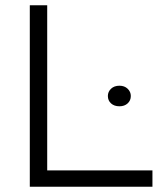

<svg xmlns="http://www.w3.org/2000/svg" viewBox="-20 -708 617 728"><path d="M93 -688H159V-62H558V0H93ZM433 -305Q413 -305 401 -316Q389 -327 389 -344Q389 -360 401 -371.5Q413 -383 433 -383Q452 -383 464 -371.5Q476 -360 476 -344Q476 -327 464 -316Q452 -305 433 -305Z"/></svg>

Font: Roundo
Style: Regular
Weight: 400
Designer: Namrata Goyal (Gurmukhi), Shiva Nallaperumal (Latin)
Foundry: Indian Type Foundry
Version: Version 1.000;PS 1.0;hotconv 1.0.88;makeotf.lib2.5.647800